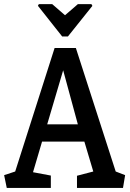

<svg xmlns="http://www.w3.org/2000/svg" viewBox="-24 -928 640 948"><path d="M167.8 -907.6H233.8L297.1 -852.8L360.5 -907.6H427.5L432.1 -899L311.4 -748H282.9L163.2 -899.4ZM9.4 0 -3.6 -63.2 51 -81.2 245.6 -691H350.6L547.3 -81.2L593.8 -63.2L583.3 0H356.1V-60.2L436.6 -81.2L392.5 -229H183.7L139 -77.7L227 -61.2V0ZM209 -314H360.4L287.9 -580.9Z"/></svg>

Font: Kreon Light
Style: Regular
Weight: 300
Designer: Julia Petretta
Foundry: Julia Petretta and Eli Heuer
Version: Version 2.002